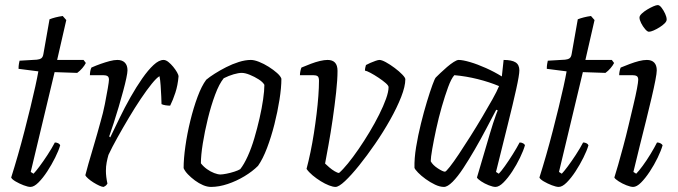

<svg xmlns="http://www.w3.org/2000/svg" viewBox="-20 -736 2670 756"><path d="M100 0Q90 0 73 -6.5Q56 -13 41.5 -21.5Q27 -30 24 -37Q37 -78 50.5 -125Q64 -172 76.5 -220.5Q89 -269 100 -314Q111 -359 119 -395.5Q127 -432 131 -455L53 -465Q53 -476 54.5 -484.5Q56 -493 57 -497L125 -501Q136 -502 142.5 -506.5Q149 -511 151 -524L175 -660Q185 -664 198.5 -667.5Q212 -671 227 -673L241 -657L205 -500H309L318 -488Q313 -478 304 -467.5Q295 -457 284 -449L195 -452L101 -59L112 -52Q120 -60 135 -80Q150 -100 167 -126Q184 -152 196 -175Q203 -175 209 -172Q215 -169 217 -164Q211 -143 197 -115Q183 -87 166 -61Q149 -35 131.5 -17.5Q114 0 100 0Z M388 0Q382 0 371 -5Q360 -10 348 -17.5Q336 -25 327 -33Q318 -41 316 -46Q319 -59 328 -90.5Q337 -122 350 -165.5Q363 -209 376 -257Q386 -291 393 -326.5Q400 -362 404.5 -388.5Q409 -415 409 -422Q409 -433 403 -436.5Q397 -440 386 -440H334Q334 -448 335.5 -456Q337 -464 340 -470Q358 -478 376.5 -484.5Q395 -491 412 -495.5Q429 -500 442 -500Q461 -500 471.5 -489.5Q482 -479 482 -459Q482 -450 477.5 -428.5Q473 -407 465 -377.5Q457 -348 447.5 -315.5Q438 -283 428 -252.5Q418 -222 410 -199L414 -195Q431 -230 451 -271.5Q471 -313 494 -353.5Q517 -394 540 -427Q563 -460 584.5 -480Q606 -500 624 -500Q633 -500 643 -492Q653 -484 662 -473Q671 -462 677 -451.5Q683 -441 683 -435Q680 -400 670.5 -371Q661 -342 650 -320Q641 -320 631.5 -321.5Q622 -323 616 -326Q616 -335 615 -355.5Q614 -376 612.5 -399Q611 -422 608 -436Q597 -430 577.5 -406Q558 -382 534.5 -347Q511 -312 487.5 -272.5Q464 -233 442.5 -194.5Q421 -156 407 -126Q403 -112 400 -96.5Q397 -81 397 -63Q397 -52 398.5 -39.5Q400 -27 403 -13Q401 -10 398.5 -7Q396 -4 388 0Z M811 0Q796 0 779.5 -7Q763 -14 747.5 -25.5Q732 -37 720 -49.5Q708 -62 703 -74Q703 -111 710 -160.5Q717 -210 729.5 -261Q742 -312 758 -355Q774 -398 792 -422Q805 -433 825.5 -446Q846 -459 870.5 -471.5Q895 -484 920.5 -492Q946 -500 968 -500Q981 -500 1000 -492.5Q1019 -485 1038 -473Q1057 -461 1071 -448.5Q1085 -436 1088 -426Q1088 -391 1080.5 -343.5Q1073 -296 1060.5 -246.5Q1048 -197 1031.5 -153.5Q1015 -110 996 -83Q974 -61 942.5 -42Q911 -23 876.5 -11.5Q842 0 811 0ZM848 -49Q856 -49 871.5 -52Q887 -55 902.5 -60Q918 -65 926 -70Q941 -89 955.5 -121Q970 -153 981.5 -192Q993 -231 1002 -270.5Q1011 -310 1016 -344.5Q1021 -379 1021 -402Q1015 -413 998.5 -423.5Q982 -434 963.5 -441.5Q945 -449 932 -449Q919 -449 900 -443.5Q881 -438 861 -428Q843 -406 827 -363Q811 -320 798.5 -269Q786 -218 778.5 -171Q771 -124 771 -93Q781 -80 795 -70Q809 -60 823.5 -54.5Q838 -49 848 -49Z M1301 0Q1291 0 1275.5 -6Q1260 -12 1243 -22.5Q1226 -33 1211 -45.5Q1196 -58 1187 -71Q1195 -101 1202.5 -137Q1210 -173 1216 -211.5Q1222 -250 1226.5 -287Q1231 -324 1233.5 -358Q1236 -392 1236 -418Q1236 -432 1230.5 -436Q1225 -440 1213 -440H1161Q1161 -448 1163 -457Q1165 -466 1167 -470Q1186 -478 1204.5 -485Q1223 -492 1240 -496Q1257 -500 1270 -500Q1289 -500 1299 -489.5Q1309 -479 1309 -457Q1309 -423 1303.5 -372.5Q1298 -322 1290 -267Q1282 -212 1273.5 -165.5Q1265 -119 1260 -92Q1266 -86 1276.5 -77Q1287 -68 1298 -61.5Q1309 -55 1315 -55Q1330 -68 1350 -92.5Q1370 -117 1392 -149Q1414 -181 1435 -216Q1456 -251 1473 -285Q1490 -319 1500 -347Q1510 -375 1510 -393Q1510 -399 1498.5 -409Q1487 -419 1470.5 -430Q1454 -441 1439 -449Q1424 -457 1417 -458Q1417 -464 1418.5 -470.5Q1420 -477 1421 -480Q1428 -484 1438.5 -488.5Q1449 -493 1459 -496.5Q1469 -500 1474 -500Q1483 -500 1499.5 -491Q1516 -482 1534 -468.5Q1552 -455 1564 -442.5Q1576 -430 1576 -424Q1576 -396 1559.5 -354Q1543 -312 1516 -264Q1489 -216 1457 -169.5Q1425 -123 1394 -84.5Q1363 -46 1338.5 -23Q1314 0 1301 0Z M1728 0Q1712 0 1693 -9Q1674 -18 1656 -31Q1638 -44 1626 -56.5Q1614 -69 1612 -75Q1611 -112 1618.5 -157.5Q1626 -203 1637.5 -249.5Q1649 -296 1661 -335.5Q1673 -375 1682.5 -401Q1692 -427 1696 -431Q1702 -437 1714 -448.5Q1726 -460 1740 -472Q1754 -484 1766.5 -492Q1779 -500 1786 -500Q1802 -500 1831 -491.5Q1860 -483 1893.5 -468Q1927 -453 1956 -435L1963 -500Q1995 -500 2010 -490.5Q2025 -481 2025 -459Q2025 -441 2012.5 -384.5Q2000 -328 1979 -244Q1958 -160 1933 -59L1944 -52Q1953 -61 1968 -82Q1983 -103 1999 -128.5Q2015 -154 2026 -175Q2034 -175 2040 -171.5Q2046 -168 2047 -164Q2041 -143 2027.5 -115Q2014 -87 1997 -61Q1980 -35 1962.5 -17.5Q1945 0 1931 0Q1921 0 1904.5 -6.5Q1888 -13 1874.5 -22Q1861 -31 1858 -37L1909 -210Q1915 -231 1921.5 -250.5Q1928 -270 1933 -284Q1938 -298 1940 -301L1934 -304Q1916 -270 1894.5 -229Q1873 -188 1849.5 -147.5Q1826 -107 1804 -73.5Q1782 -40 1762 -20Q1742 0 1728 0ZM1732 -60Q1736 -60 1751 -79Q1766 -98 1787 -129.5Q1808 -161 1832 -199Q1856 -237 1878.5 -275Q1901 -313 1919 -345Q1937 -377 1945 -397Q1907 -413 1861 -424.5Q1815 -436 1769 -440Q1757 -427 1744.5 -393Q1732 -359 1719.5 -315.5Q1707 -272 1697.5 -228Q1688 -184 1682 -149.5Q1676 -115 1676 -101Q1684 -86 1704 -73Q1724 -60 1732 -60Z M2180 0Q2170 0 2153 -6.5Q2136 -13 2121.5 -21.5Q2107 -30 2104 -37Q2117 -78 2130.5 -125Q2144 -172 2156.5 -220.5Q2169 -269 2180 -314Q2191 -359 2199 -395.5Q2207 -432 2211 -455L2133 -465Q2133 -476 2134.5 -484.5Q2136 -493 2137 -497L2205 -501Q2216 -502 2222.5 -506.5Q2229 -511 2231 -524L2255 -660Q2265 -664 2278.5 -667.5Q2292 -671 2307 -673L2321 -657L2285 -500H2389L2398 -488Q2393 -478 2384 -467.5Q2375 -457 2364 -449L2275 -452L2181 -59L2192 -52Q2200 -60 2215 -80Q2230 -100 2247 -126Q2264 -152 2276 -175Q2283 -175 2289 -172Q2295 -169 2297 -164Q2291 -143 2277 -115Q2263 -87 2246 -61Q2229 -35 2211.5 -17.5Q2194 0 2180 0Z M2473 0Q2463 0 2446.5 -6.5Q2430 -13 2416 -22Q2402 -31 2399 -37Q2405 -55 2414 -87Q2423 -119 2434 -159.5Q2445 -200 2455 -242.5Q2465 -285 2474 -322.5Q2483 -360 2488 -386.5Q2493 -413 2493 -422Q2493 -433 2487 -436.5Q2481 -440 2470 -440H2418Q2418 -448 2420 -457Q2422 -466 2424 -470Q2441 -477 2459.5 -484Q2478 -491 2495.5 -495.5Q2513 -500 2527 -500Q2546 -500 2556 -489.5Q2566 -479 2566 -459Q2566 -448 2560.5 -419.5Q2555 -391 2545.5 -350.5Q2536 -310 2524 -261.5Q2512 -213 2499 -161.5Q2486 -110 2474 -59L2485 -52Q2495 -62 2510.5 -83Q2526 -104 2541.5 -129.5Q2557 -155 2567 -175Q2575 -175 2581 -171.5Q2587 -168 2589 -164Q2583 -143 2569.5 -115Q2556 -87 2538.5 -60.5Q2521 -34 2504 -17Q2487 0 2473 0ZM2535 -611Q2529 -611 2520 -621.5Q2511 -632 2504.5 -645Q2498 -658 2498 -667Q2498 -674 2507 -682.5Q2516 -691 2528.5 -698.5Q2541 -706 2552.5 -711Q2564 -716 2570 -716Q2577 -716 2585 -705.5Q2593 -695 2599 -682Q2605 -669 2605 -659Q2605 -652 2597 -644Q2589 -636 2577 -628.5Q2565 -621 2553.5 -616Q2542 -611 2535 -611Z"/></svg>

Font: Texturina Medium 12pt Thin
Style: Italic
Weight: 250
Italic angle: -11°
Version: Version 1.002